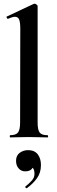

<svg xmlns="http://www.w3.org/2000/svg" viewBox="-20 -745 308 1041"><path d="M35 0Q33 0 33 -6Q33 -12 35 -12Q66 -12 77.5 -26.5Q89 -41 89 -81L90 -589Q90 -623 84 -638.5Q78 -654 61 -654Q48 -654 23 -643Q20 -642 17 -648Q14 -654 16 -655L163 -724Q165 -725 167 -725Q172 -725 178 -720.5Q184 -716 184 -712V-81Q184 -41 195 -26.5Q206 -12 237 -12Q241 -12 241 -6Q241 0 237 0Q218 0 191.5 -1Q165 -2 136 -2Q107 -2 81 -1Q55 0 35 0ZM126 275Q122 277 118.5 272.5Q115 268 119 265Q137 251 152 234.5Q167 218 167 198Q167 175 158 166Q149 157 135 156L162 137Q163 160 151.5 172Q140 184 116 184Q95 184 81 168Q67 152 67 127Q67 98 87 83.5Q107 69 132 69Q167 69 184.5 91.5Q202 114 202 150Q202 192 180 222Q158 252 126 275Z"/></svg>

Font: Cormorant
Style: Bold
Weight: 700
Designer: Christian Thalmann (Catharsis Fonts)
Foundry: Catharsis Fonts
Version: Version 4.000